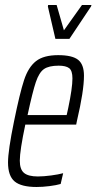

<svg xmlns="http://www.w3.org/2000/svg" viewBox="-20 -738 385 766"><path d="M12 -90Q12 -137 36 -254Q59 -367 76 -418.5Q93 -470 123.5 -494Q154 -518 212 -518Q268 -518 291.5 -499.5Q315 -481 315 -436Q315 -375 287 -256L284 -241H81Q59 -137 59 -97Q59 -62 76 -48Q93 -34 131 -34Q154 -34 184 -38Q214 -42 232 -47L222 -4Q205 1 177.5 4.5Q150 8 126 8Q65 8 38.5 -14Q12 -36 12 -90ZM246 -279 252 -306Q269 -387 269 -425Q269 -456 256 -466Q243 -476 214 -476Q175 -476 155.5 -462.5Q136 -449 123 -410.5Q110 -372 90 -279ZM201 -583 171 -712 172 -718H206L235 -617L307 -718H345L343 -712L257 -583Z"/></svg>

Font: Saira Ultra Condensed Light
Style: Italic
Weight: 300
Width: 1
Italic angle: -12°
Designer: Hector Gatti with collaboration of the Omnibus-Type team
Foundry: Omnibus-Type
Version: Version 1.001; ttfautohint (v1.8)